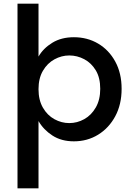

<svg xmlns="http://www.w3.org/2000/svg" viewBox="-20 -760 718 1042"><path d="M75 262V-740H189V-453Q215 -498 264 -528Q313 -558 381 -558Q454 -558 512.5 -523.5Q571 -489 605.5 -426Q640 -363 640 -278Q640 -193 605.5 -129Q571 -65 512.5 -29Q454 7 381 7Q313 7 264.5 -24.5Q216 -56 189 -103V262ZM356 -92Q399 -92 437.5 -113.5Q476 -135 500 -177Q524 -219 524 -278Q524 -338 500 -378Q476 -418 437.5 -438.5Q399 -459 356 -459Q314 -459 275.5 -438Q237 -417 213 -376Q189 -335 189 -276Q189 -217 213 -175.5Q237 -134 275.5 -113Q314 -92 356 -92Z"/></svg>

Font: Parkinsans Light Medium
Style: Regular
Weight: 500
Version: Version 1.000